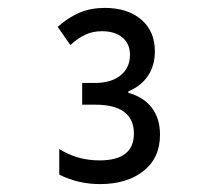

<svg xmlns="http://www.w3.org/2000/svg" viewBox="-20 -873 540 486"><path d="M130 -431V-496Q175 -467 232 -467Q319 -467 319 -535Q319 -571 294.5 -589.5Q270 -608 222 -608H188V-663H220Q262 -663 285.5 -682.5Q309 -702 309 -734Q309 -762 290 -778Q271 -794 238 -794Q215 -794 196.5 -785.5Q178 -777 158 -759L126 -805Q153 -829 181.5 -841Q210 -853 245 -853Q303 -853 337.5 -823.5Q372 -794 372 -743Q372 -707 354.5 -681Q337 -655 305 -642V-638Q344 -627 364.5 -600Q385 -573 385 -532Q385 -473 343 -440Q301 -407 233 -407Q178 -407 130 -431Z"/></svg>

Font: Noto Sans Mono UI Cond
Style: Regular
Weight: 400
Width: 3
Monospace: yes
Designer: Monotype Design team
Foundry: Monotype Imaging Inc.
Version: Version 1.000